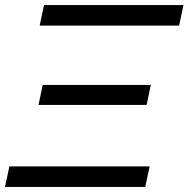

<svg xmlns="http://www.w3.org/2000/svg" viewBox="-20 -733 740 753"><path d="M135.5 -632.5 152.5 -713H699.5L682.5 -632.5ZM131 -321.5 147.5 -400H571.5L555 -321.5ZM-0.5 0 17 -80.5H567L549.5 0Z"/></svg>

Font: Commissioner
Style: Italic
Weight: 400
Italic angle: -12°
Designer: Kostas Bartsokas
Foundry: Kostas Bartsokas
Version: Version 1.000; ttfautohint (v1.8.3)